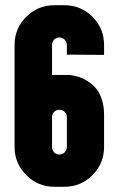

<svg xmlns="http://www.w3.org/2000/svg" viewBox="-20 -718 454 738"><path d="M380 -507 237 -508V-545Q237 -557 228.5 -565.5Q220 -574 208 -574Q196 -574 188 -565.5Q180 -557 180 -545V-430H237Q240 -430 245 -430Q250 -430 265 -427Q280 -424 293.5 -418.5Q307 -413 323.5 -401.5Q340 -390 352 -374.5Q364 -359 372 -334Q380 -309 380 -277V-153Q380 -90 335.5 -45Q291 0 227 0H189Q126 0 81 -45Q36 -90 36 -153V-545Q36 -609 81 -653.5Q126 -698 189 -698H227Q291 -698 335.5 -653.5Q380 -609 380 -545ZM180 -268V-153Q180 -141 188 -132.5Q196 -124 208 -124Q220 -124 228.5 -132.5Q237 -141 237 -153V-268Q237 -280 228.5 -288Q220 -296 208 -296Q196 -296 188 -288Q180 -280 180 -268Z"/></svg>

Font: Bayformers-TFTCGName
Style: Regular
Weight: 400
Designer: billmoo
Foundry: Bayformers
Version: Version 1.021;Fontself Maker 3.5.4